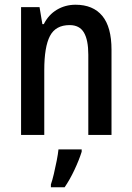

<svg xmlns="http://www.w3.org/2000/svg" viewBox="-20 -570 557 811"><path d="M299 -550Q373 -550 412 -503Q451 -456 451 -360V0H353V-339Q353 -401 334.5 -432.5Q316 -464 274 -464Q215 -464 191 -418Q167 -372 167 -274V0H69V-540H147L159 -468H165Q185 -508 220.5 -529Q256 -550 299 -550ZM325 71Q314 106 294.5 147.5Q275 189 253 221H195V209Q201 192 207.5 164.5Q214 137 219.5 109Q225 81 227 61H325Z"/></svg>

Font: Noto Sans Myanmar Condensed Medium
Style: Regular
Weight: 500
Width: 3
Designer: Monotype Design Team
Foundry: Monotype Imaging Inc.
Version: Version 2.107; ttfautohint (v1.8.4.7-5d5b)